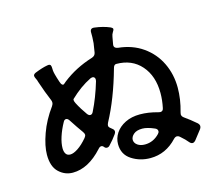

<svg xmlns="http://www.w3.org/2000/svg" viewBox="-107 -903 1215 1054"><g transform="rotate(-15 500.0 -376.0)"><path d="M846 -179Q846 -167 859 -158Q888 -138 924 -107Q933 -98 933 -89Q933 -82 928 -74Q910 -50 886 -20Q877 -10 869 -10Q860 -10 852 -19Q838 -37 809 -62Q802 -68 794 -68Q785 -68 776 -59Q712 10 624 10Q565 10 518 -20.5Q471 -51 471 -110Q471 -143 490 -172Q509 -201 545 -219Q581 -237 629 -237Q677 -237 730 -222Q738 -220 741 -220Q757 -220 760 -238Q769 -280 769 -321Q769 -418 716.5 -478Q664 -538 575 -538Q562 -538 557 -517Q512 -356 449 -239Q444 -229 444 -222Q444 -215 450 -210L462 -200Q473 -192 473 -182Q473 -175 467 -167Q448 -140 425 -116Q418 -107 408 -107Q399 -107 393 -115Q387 -123 379 -123Q370 -123 361 -112Q280 -23 192 -23Q147 -23 113 -55Q79 -87 79 -154Q79 -204 103.5 -272.5Q128 -341 175 -405Q182 -415 182 -425Q182 -432 179 -439Q158 -488 136 -554Q134 -564 128 -575Q123 -585 123 -591Q123 -600 136 -606Q178 -623 207 -628Q210 -629 214 -629Q224 -629 227 -623Q230 -617 230 -606Q230 -603 230.5 -594Q231 -585 235 -570Q239 -554 249 -524Q253 -511 259 -506Q265 -501 271 -506L284 -517Q358 -575 455 -605Q474 -611 477 -629Q483 -663 485 -680Q488 -723 487 -732V-737Q485 -765 510 -762Q560 -756 599 -739Q603 -737 606.5 -734Q610 -731 610 -727Q610 -722 603 -711.5Q596 -701 594 -687L587 -648L586 -641Q586 -624 608 -621Q688 -613 747 -571.5Q806 -530 837 -465.5Q868 -401 868 -325Q868 -259 848 -190Q846 -182 846 -179ZM366 -304Q377 -304 383 -318Q418 -388 444 -476Q445 -479 445 -485Q445 -492 441 -496.5Q437 -501 430 -501Q426 -501 418 -498Q357 -468 300 -413Q298 -411 298 -407Q298 -400 304 -388Q323 -351 349 -315Q357 -304 366 -304ZM302 -190Q310 -200 310 -207Q310 -214 303 -224Q279 -257 248 -305Q240 -317 231 -317Q221 -317 215 -305Q194 -267 182.5 -231Q171 -195 171 -167Q171 -147 179 -135Q187 -123 204 -123Q222 -123 248 -140Q274 -157 302 -190ZM697 -107Q704 -114 704 -122Q704 -134 690 -140Q649 -158 621 -158Q589 -158 572 -143.5Q555 -129 555 -111Q556 -93 572.5 -81.5Q589 -70 614 -70Q662 -70 697 -107Z"/></g></svg>

Font: Shippori Gothic B2 Bold
Style: Regular
Weight: 700
Designer: FONTDASU
Foundry: FONTDASU / Google Inc. / but / Adobe
Version: Version 1.130